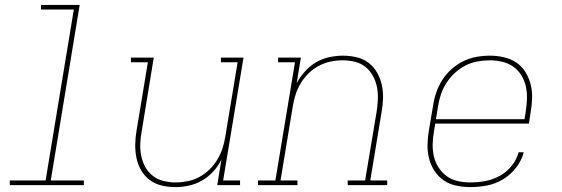

<svg xmlns="http://www.w3.org/2000/svg" viewBox="-20 -755 2290 783"><path d="M20 0V-19H166L281 -716H147V-735H305L187 -19H322V0Z M695 8Q666 8 639 1.5Q612 -5 590.5 -21Q569 -37 555.5 -60.5Q542 -84 536.5 -111Q531 -138 531.5 -166.5Q532 -195 537 -223L583 -501H514V-520H607L558 -220Q553 -195 552 -169Q551 -143 556 -119Q561 -95 572.5 -74Q584 -53 603 -38Q622 -23 646.5 -17Q671 -11 696 -11Q720 -11 745 -16Q770 -21 792.5 -33Q815 -45 834 -63.5Q853 -82 866.5 -104.5Q880 -127 887.5 -150.5Q895 -174 899 -199L949 -501H881V-520H973L890 -19H959V0H866L883 -104Q870 -78 849.5 -55.5Q829 -33 803.5 -18.5Q778 -4 750 2Q722 8 695 8Z M1032 0V-19H1103L1183 -501H1114V-520H1207L1190 -416Q1204 -442 1224.5 -464.5Q1245 -487 1270 -501.5Q1295 -516 1323.5 -522Q1352 -528 1379 -528Q1407 -528 1434.5 -521.5Q1462 -515 1483 -499Q1504 -483 1517.5 -459.5Q1531 -436 1537 -409Q1543 -382 1542 -353.5Q1541 -325 1536 -297L1490 -19H1559V0H1398V-19H1469L1516 -300Q1520 -325 1521 -351Q1522 -377 1517 -401Q1512 -425 1500.5 -446Q1489 -467 1470.5 -482Q1452 -497 1427.5 -503Q1403 -509 1377 -509Q1353 -509 1328.5 -504Q1304 -499 1281 -487Q1258 -475 1239 -456.5Q1220 -438 1206.5 -415.5Q1193 -393 1185.5 -369.5Q1178 -346 1174 -321L1124 -19H1193V0Z M1898 8Q1869 8 1840.5 2Q1812 -4 1789.5 -19.5Q1767 -35 1752 -58Q1737 -81 1730 -108Q1723 -135 1723.5 -164.5Q1724 -194 1729 -223L1746 -323Q1750 -351 1759 -377.5Q1768 -404 1783.5 -428.5Q1799 -453 1821.5 -473Q1844 -493 1869.5 -505.5Q1895 -518 1923 -523Q1951 -528 1978 -528Q2007 -528 2035 -521.5Q2063 -515 2085.5 -500Q2108 -485 2122.5 -461.5Q2137 -438 2144 -411Q2151 -384 2150 -355Q2149 -326 2144 -297L2137 -251H1755L1750 -220Q1745 -194 1744.5 -167.5Q1744 -141 1749.5 -117Q1755 -93 1768.5 -72Q1782 -51 1802 -36.5Q1822 -22 1847 -16.5Q1872 -11 1898 -11Q1928 -11 1958.5 -16.5Q1989 -22 2017.5 -37.5Q2046 -53 2066.5 -78.5Q2087 -104 2095 -134H2116Q2107 -100 2084.5 -71Q2062 -42 2031 -23.5Q2000 -5 1966 1.5Q1932 8 1898 8ZM1758 -269H2119L2124 -300Q2128 -326 2129 -352Q2130 -378 2124.5 -402.5Q2119 -427 2106 -448Q2093 -469 2073.5 -483Q2054 -497 2028.5 -503Q2003 -509 1977 -509Q1953 -509 1927.5 -504.5Q1902 -500 1878.5 -488Q1855 -476 1835 -457.5Q1815 -439 1800.5 -416.5Q1786 -394 1778 -369.5Q1770 -345 1766 -320Z"/></svg>

Font: Iosevka Etoile Thin Oblique
Style: Regular
Weight: 100
Italic angle: -9°
Designer: Belleve Invis
Foundry: Belleve Invis
Version: Version 15.5.2; ttfautohint (v1.8.4)